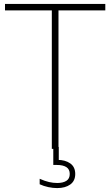

<svg xmlns="http://www.w3.org/2000/svg" viewBox="-20 -760 563 980"><path d="M244.5 0V-707H5.5V-740H517.5V-707H278.5V0ZM272 200Q250 200 226.5 195Q203 190 182.5 180.5V152.5Q209.5 164.5 230.5 169.2Q251.5 174 272 174Q301.5 174 318.8 163Q336 152 336 128Q336 104 318.8 93Q301.5 82 271 82H252V-10H280V71L273 56Q313 56 338.5 74Q364 92 364 128Q364 163.5 338.5 181.8Q313 200 272 200Z"/></svg>

Font: Encode Sans SC SemiCondensed Thin
Style: Regular
Weight: 250
Width: 4
Designer: Multiple Designers
Foundry: Impallari Type
Version: Version 3.002